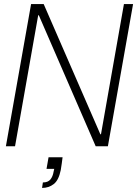

<svg xmlns="http://www.w3.org/2000/svg" viewBox="-20 -720 675 945"><path d="M9 0 133 -700H195L474 -59H477L590 -700H635L511 0H451L171 -645H168L54 0ZM187 205 191 178Q216 178 228 163.5Q240 149 244 124L247 111H209L219 54H288Q286 70 284 84.5Q282 99 279 117Q269 167 244.5 186Q220 205 187 205Z"/></svg>

Font: DM Sans 36pt ExtraLight
Style: Italic
Weight: 250
Italic angle: -10°
Designer: Colophon Foundry, Jonny Pinhorn
Foundry: Colophon Foundry
Version: Version 4.004;gftools[0.9.30]